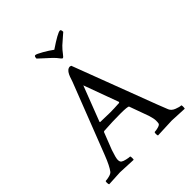

<svg xmlns="http://www.w3.org/2000/svg" viewBox="-228 -979 1124 1124"><g transform="rotate(-45 334.0 -417.5)"><path d="M455.1 -837.9Q463.9 -837.9 463.9 -818.4Q463.9 -817.4 449.7 -806.2Q435.5 -794.9 403.3 -765.6Q383.8 -746.1 371.1 -728.5Q358.4 -710.9 352.5 -710.9Q349.6 -710.9 342.8 -718.8Q329.1 -738.3 308.6 -757.3Q288.1 -776.4 267.1 -795.4Q246.1 -814.5 242.2 -818.4Q242.2 -837.9 251.5 -837.9Q260.7 -837.9 294.9 -818.4Q329.1 -798.8 352.5 -781.2Q436.5 -837.9 455.1 -837.9ZM401.4 -293 404.3 -297.9 325.2 -513.7 241.2 -295.9Q241.2 -292 243.2 -292Q293.9 -290 324.7 -290Q355.5 -290 401.4 -293ZM23.4 2.9Q19.5 -1 19.5 -13.2Q19.5 -25.4 23.4 -25.4Q35.2 -25.4 53.7 -30.3Q72.3 -35.2 79.1 -43.9Q99.6 -70.3 125 -135.7L294.9 -572.3Q296.9 -577.1 300.3 -587.9Q303.7 -598.6 305.7 -604Q307.6 -609.4 311.5 -617.7Q325.7 -647.5 347.7 -647.5L356.4 -644.5L551.8 -128.9Q569.3 -83 577.6 -63.5Q585.9 -43.9 610.4 -34.7Q634.8 -25.4 646.5 -25.4Q650.4 -25.4 650.4 -14.2Q650.4 -2.9 648.4 2.9Q550.8 -2 545.4 -2Q540 -2 427.7 2.9Q423.8 -1 424.3 -13.2Q424.8 -25.4 428.7 -25.4Q440.4 -25.4 458 -30.3Q475.6 -35.2 478.5 -43Q480.5 -50.8 480.5 -66.9Q480.5 -83 470.7 -115.2L426.8 -236.3Q421.9 -243.2 358.9 -243.2Q295.9 -243.2 222.7 -238.3L217.8 -235.4L175.8 -127.9Q159.2 -79.1 159.2 -63Q159.2 -46.9 167.5 -40.5Q175.8 -34.2 195.3 -29.8Q214.8 -25.4 223.6 -25.4Q226.6 -25.4 227.1 -13.7Q227.5 -2 225.6 2.9Q127.9 -2 117.2 -2Q106.4 -2 23.4 2.9Z"/></g></svg>

Font: CrimsonText-Roman
Style: Roman
Weight: 400
Version: Version 0.13